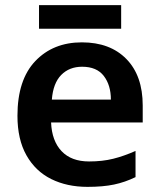

<svg xmlns="http://www.w3.org/2000/svg" viewBox="-20 -718 622 748"><path d="M299 -553Q409 -553 472.5 -488Q536 -423 536 -307V-241H179Q182 -169 220 -129Q258 -89 327 -89Q379 -89 421 -99.5Q463 -110 508 -130V-28Q467 -8 424 1Q381 10 321 10Q241 10 179.5 -20.5Q118 -51 83 -113Q48 -175 48 -267Q48 -407 117.5 -480Q187 -553 299 -553ZM300 -458Q250 -458 218.5 -426Q187 -394 182 -330H412Q412 -386 384.5 -422Q357 -458 300 -458ZM452 -698V-606H132V-698Z"/></svg>

Font: Noto Sans Lisu SemiBold
Style: Regular
Weight: 600
Designer: Monotype Design Team. David Williams.
Foundry: Monotype Imaging Inc.
Version: Version 2.102; ttfautohint (v1.8.4.7-5d5b)